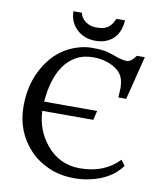

<svg xmlns="http://www.w3.org/2000/svg" viewBox="-101 -1031 951 1124"><g transform="rotate(10 374.5 -469.0)"><path d="M438.5 -50.8Q585 -50.8 671.4 -142.6L695.8 -109.9Q630.9 -21.5 502 3.9Q461.4 12.2 418 12.2Q333.5 12.2 265.6 -17.3Q197.8 -46.9 150.4 -97.2Q52.2 -201.2 52.2 -354Q52.2 -515.1 141.6 -631.8Q201.7 -710.4 296.4 -742.2Q344.2 -757.8 385.5 -757.8Q426.8 -757.8 446.5 -755.4Q466.3 -752.9 481.9 -749Q497.6 -745.1 510 -740.5Q522.5 -735.8 537.1 -731Q577.1 -717.3 601.6 -717.3Q626 -717.3 654.8 -757.3H701.7L636.7 -498.5H590.3Q592.8 -536.1 592.8 -551.3Q592.8 -583.5 585.2 -608.2Q577.6 -632.8 559.6 -650.4Q541.5 -668 516.6 -680.2Q466.8 -704.6 407 -704.6Q347.2 -704.6 304.4 -680.7Q261.7 -656.7 232.4 -615.2Q177.2 -535.6 166.5 -398.9H481.4L468.3 -343.8H165Q169.9 -230 240.2 -144.5Q317.9 -50.8 438.5 -50.8ZM457 -810.5Q431.6 -801.8 398.7 -801.8Q365.7 -801.8 338.1 -812.3Q310.5 -822.8 289.6 -842.3Q244.1 -885.3 243.2 -949.7H293.5Q300.3 -918 327.6 -898.7Q355 -879.4 388.9 -879.4Q422.9 -879.4 439.5 -885.5Q456.1 -891.6 467.3 -901.6Q478.5 -911.6 485.8 -924.3L500 -949.7H550.3Q543 -841.3 457 -810.5Z"/></g></svg>

Font: Metamorphous
Style: Regular
Weight: 400
Designer: James Grieshaber
Foundry: James Grieshaber
Version: Version 1.001